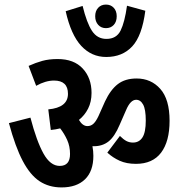

<svg xmlns="http://www.w3.org/2000/svg" viewBox="-20 -890 793 839"><path d="M396 -819Q396 -842 409 -856Q422 -870 443 -870Q464 -870 477 -856Q490 -842 490 -819Q490 -795 477 -781Q464 -767 443 -767Q422 -767 409 -781.5Q396 -796 396 -819ZM615 -843Q601 -734 558 -687.5Q515 -641 444 -641Q380 -641 335 -689.5Q290 -738 267 -841L341 -864Q359 -790 382 -755Q405 -720 445 -720Q489 -720 507 -756.5Q525 -793 535 -865ZM388 -209Q388 -142 351.5 -106.5Q315 -71 249 -71Q194 -71 153 -98Q112 -125 79.5 -186.5Q47 -248 19 -352L113 -376Q140 -273 170 -219Q200 -165 241 -165Q286 -165 286 -217Q286 -251 273.5 -278.5Q261 -306 243 -329Q223 -324 202 -322L191 -412Q277 -420 277 -480Q277 -538 216 -538Q179 -538 138 -515L105 -602Q136 -616 165 -624Q194 -632 232 -632Q303 -632 341.5 -590.5Q380 -549 380 -484Q380 -445 365 -415.5Q350 -386 325 -366Q341 -339 362 -339Q377 -339 388 -349Q399 -359 410 -382L439 -447Q463 -498 495 -522.5Q527 -547 577 -547Q640 -547 680.5 -501.5Q721 -456 721 -362Q721 -272 684 -223Q647 -174 574 -174Q533 -174 503 -187.5Q473 -201 449 -223L504 -296Q519 -281 532 -274Q545 -267 561 -267Q588 -267 602.5 -289.5Q617 -312 617 -363Q617 -412 605.5 -433Q594 -454 575 -454Q550 -454 531 -409L503 -345Q481 -293 454.5 -272Q428 -251 390 -251Q387 -251 384 -251Q388 -230 388 -209Z"/></svg>

Font: Noto Sans ExtraCondensed SemiBold
Style: Italic
Weight: 600
Width: 2
Italic angle: -12°
Designer: Monotype Design Team
Foundry: Monotype Imaging Inc.
Version: Version 2.013; ttfautohint (v1.8.4.7-5d5b)